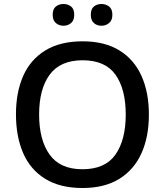

<svg xmlns="http://www.w3.org/2000/svg" viewBox="-20 -932 826 962"><path d="M726 -358Q726 -247 689 -164.5Q652 -82 578 -36Q504 10 393 10Q281 10 206.5 -36Q132 -82 96 -165Q60 -248 60 -359Q60 -469 96 -551Q132 -633 206.5 -679Q281 -725 394 -725Q504 -725 578 -679.5Q652 -634 689 -551.5Q726 -469 726 -358ZM176 -358Q176 -231 228.5 -157.5Q281 -84 393 -84Q507 -84 558.5 -157.5Q610 -231 610 -358Q610 -486 558.5 -558Q507 -630 394 -630Q282 -630 229 -558Q176 -486 176 -358ZM244 -858Q244 -887 260 -899.5Q276 -912 298 -912Q320 -912 336 -899.5Q352 -887 352 -858Q352 -830 336 -816.5Q320 -803 298 -803Q276 -803 260 -816.5Q244 -830 244 -858ZM435 -858Q435 -887 450.5 -899.5Q466 -912 488 -912Q510 -912 526.5 -899.5Q543 -887 543 -858Q543 -830 526.5 -816.5Q510 -803 488 -803Q466 -803 450.5 -816.5Q435 -830 435 -858Z"/></svg>

Font: Noto Sans Adlam Medium
Style: Regular
Weight: 500
Version: Version 3.001